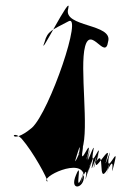

<svg xmlns="http://www.w3.org/2000/svg" viewBox="-20 -799 462 684"><path d="M279 -172C281 -127 225 -116 251 -176C276 -237 243 -100 271 -166C293 -232 253 -100 274 -166C303 -234 272 -108 292 -185C315 -256 277 -128 297 -200C319 -273 281 -144 304 -215C328 -283 291 -152 315 -220C335 -286 295 -154 316 -220C338 -286 299 -154 321 -220C357 -282 325 -131 363 -196C384 -262 345 -129 365 -196C397 -262 367 -138 387 -216C407 -294 358 -170 367 -236C385 -303 343 -170 361 -236C381 -302 305 -163 325 -230C347 -298 307 -168 327 -238C347 -314 301 -187 311 -254C325 -320 281 -184 297 -248C317 -314 276 -180 295 -246C315 -313 273 -184 293 -250C309 -322 263 -196 274 -262C284 -328 238 -188 258 -245C278 -312 238 -176 258 -242C279 -304 241 -167 263 -230C277 -298 231 -174 255 -250C278 -325 247 -196 273 -269C298 -340 263 -558 283 -633C303 -709 355 -583 365 -650C385 -716 203 -701 223 -768C239 -834 110 -574 139 -650C149 -688 165 -692 222 -722C279 -760 157 -402 94 -344C13 -276 17 -345 57 -305C99 -257 151 -160 149 -152C119 -166 274 -242 279 -172Z"/></svg>

Font: CiSf CamouflageKit II
Style: Regular
Weight: 400
Version: Version 1